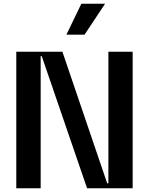

<svg xmlns="http://www.w3.org/2000/svg" viewBox="-20 -1003 794 1023"><path d="M430.4 -818.2 539.8 -983H413.4L333.8 -818.2ZM557.5 -727.3V-26.3H551.1L312.5 -727.3H66.8V0H196.7V-703.8H202.4L443.9 0H686.8V-727.3Z"/></svg>

Font: Riot Sans 2.0
Style: Bold
Weight: 600
Designer: Rasmus Andersson
Foundry: rsms
Version: Version 3.006;hotconv 1.0.109;makeotfexe 2.5.65596